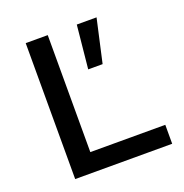

<svg xmlns="http://www.w3.org/2000/svg" viewBox="-120 -768 840 876"><g transform="rotate(-20 299.5 -330.0)"><path d="M205 -92H569V0H98V-660H205ZM442 -660 395 -450H325L346 -660Z"/></g></svg>

Font: Elaine Sans Medium
Style: Regular
Weight: 500
Designer: Wei Huang
Foundry: Wei Huang
Version: Version 2.001;December 24, 2019;FontCreator 12.0.0.2547 64-b